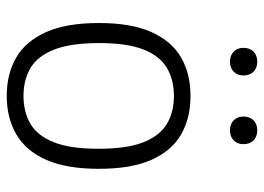

<svg xmlns="http://www.w3.org/2000/svg" viewBox="-129 -663 802 584"><g transform="rotate(90 272.0 -371.0)"><path d="M272 9.5Q205 9.5 155.2 -19.2Q105.5 -48 77.8 -109.8Q50 -171.5 50 -270.5Q50 -369 77.5 -430.5Q105 -492 154.8 -520.8Q204.5 -549.5 272 -549.5Q339 -549.5 388.8 -521Q438.5 -492.5 466 -431Q493.5 -369.5 493.5 -270.5Q493.5 -172 466 -110.2Q438.5 -48.5 388.5 -19.5Q338.5 9.5 272 9.5ZM272 -41.5Q321 -41.5 357 -62.8Q393 -84 412.8 -134Q432.5 -184 432.5 -269Q432.5 -356 412.8 -406Q393 -456 357 -477.5Q321 -499 272 -499Q223 -499 186.8 -477.8Q150.5 -456.5 130.8 -406.8Q111 -357 111 -272Q111 -185 130.8 -134.8Q150.5 -84.5 186.5 -63Q222.5 -41.5 272 -41.5ZM376.5 -669.5Q357.5 -669.5 346 -680.8Q334.5 -692 334.5 -710.5Q334.5 -730 346 -741.2Q357.5 -752.5 376.5 -752.5Q395.5 -752.5 407 -741.2Q418.5 -730 418.5 -710.5Q418.5 -692 407 -680.8Q395.5 -669.5 376.5 -669.5ZM167.5 -669.5Q148.5 -669.5 137 -680.8Q125.5 -692 125.5 -710.5Q125.5 -730 137 -741.2Q148.5 -752.5 167.5 -752.5Q186.5 -752.5 198 -741.2Q209.5 -730 209.5 -710.5Q209.5 -692 198 -680.8Q186.5 -669.5 167.5 -669.5Z"/></g></svg>

Font: Encode Sans Condensed Thin Light
Style: Regular
Weight: 300
Version: Version 3.002